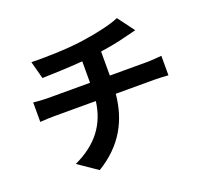

<svg xmlns="http://www.w3.org/2000/svg" viewBox="-141 -965 1282 1194"><g transform="rotate(-20 500.0 -368.0)"><path d="M78 -479V-350C104 -352 141 -354 172 -354H447C428 -206 348 -99 196 -29L323 58C491 -44 563 -186 579 -354H838C865 -354 899 -352 926 -350V-479C904 -477 857 -473 835 -473H583V-632C643 -641 702 -652 751 -665C768 -669 794 -676 828 -684L746 -794C696 -771 594 -748 494 -734C384 -718 229 -716 153 -718L184 -602C251 -604 356 -607 452 -615V-473H170C139 -473 105 -476 78 -479Z"/></g></svg>

Font: Noto Sans JP
Style: Bold
Weight: 700
Designer: Ryoko NISHIZUKA 西塚涼子 (kana, bopomofo & ideographs); Paul D. Hunt (Latin, Greek & Cyrillic); Sandoll Communications 산돌커뮤니
Foundry: Adobe
Version: Version 2.004;hotconv 1.0.118;makeotfexe 2.5.65603